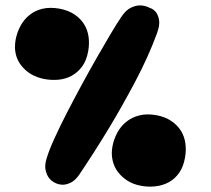

<svg xmlns="http://www.w3.org/2000/svg" viewBox="-20 -704 783 712"><path d="M273 -55Q258 -34 242 -26.5Q226 -19 213 -19Q198 -19 184 -26Q170 -33 161 -45Q153 -56 149 -73.5Q145 -91 153 -117Q162 -147 182 -191Q202 -235 228 -285.5Q254 -336 283 -389.5Q312 -443 339.5 -491Q367 -539 390.5 -578.5Q414 -618 429 -640Q446 -666 464.5 -675Q483 -684 499 -684Q517 -684 535 -675Q550 -670 559 -658Q567 -647 570 -628.5Q573 -610 562 -580Q530 -493 481.5 -401.5Q433 -310 386 -232Q331 -141 273 -55ZM307 -514Q301 -480 285 -458Q269 -436 246.5 -423.5Q224 -411 197.5 -408.5Q171 -406 144 -411Q89 -422 58.5 -461.5Q28 -501 38 -557Q43 -584 56 -608Q69 -632 89.5 -648.5Q110 -665 137.5 -671.5Q165 -678 200 -672Q233 -666 256 -650.5Q279 -635 292 -614Q305 -593 308.5 -567Q312 -541 307 -514ZM666 -119Q660 -85 644 -62.5Q628 -40 605.5 -28Q583 -16 556.5 -13Q530 -10 503 -15Q475 -20 453.5 -33.5Q432 -47 417.5 -66Q403 -85 397.5 -109.5Q392 -134 397 -161Q402 -188 415 -212Q428 -236 448.5 -252.5Q469 -269 496.5 -276Q524 -283 559 -277Q592 -271 615 -255.5Q638 -240 651 -219Q664 -198 667.5 -172Q671 -146 666 -119Z"/></svg>

Font: Sniglet
Style: ExtraBold
Weight: 800
Version: Version 2.000; ttfautohint (v0.95) -l 8 -r 50 -G 200 -x 14 -